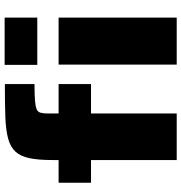

<svg xmlns="http://www.w3.org/2000/svg" viewBox="3 -786 783 829"><g transform="rotate(-90 394.5 -371.5)"><path d="M118 0V-370H20V-510H118V-536Q118 -597 126 -635.5Q134 -674 154 -696Q174 -718 211 -728Q248 -738 306 -740Q364 -742 446 -742V-614Q402 -614 376 -612Q350 -610 338 -605Q326 -600 322.5 -588.5Q319 -577 319 -557V-510H446V-370H319V0ZM530 0V-510H733V0ZM529 -602V-743H733V-602Z"/></g></svg>

Font: Saira SemiExpanded ExtraBold
Style: Regular
Weight: 800
Width: 6
Designer: Hector Gatti with collaboration of the Omnibus-Type team
Foundry: Omnibus-Type
Version: Version 1.101